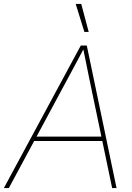

<svg xmlns="http://www.w3.org/2000/svg" viewBox="-48 -960 673 980"><path d="M-28.3 0 364.3 -727.5H395L546.9 0H524.4L406.7 -563.5Q398.9 -602.5 390.9 -641.6Q382.8 -680.7 375 -719.7H383.8Q362.8 -680.7 342.3 -641.6Q321.8 -602.5 300.3 -563.5L-2.9 0ZM119.1 -240.2 123 -262.7H482.9L479 -240.2ZM382.8 -796.9 338.4 -939.9H366.7L404.8 -796.9Z"/></svg>

Font: Inter 28pt Thin
Style: Italic
Weight: 250
Italic angle: -9.3988°
Designer: Rasmus Andersson
Foundry: rsms
Version: Version 4.001;git-66647c0bb